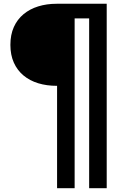

<svg xmlns="http://www.w3.org/2000/svg" viewBox="-20 -789 667 1020"><path d="M453.6 -691.4H376.5V210.9H283.2V-333Q228 -333 183.1 -346.7Q138.2 -360.4 105 -387.9Q71.8 -415.5 53.5 -456.3Q35.2 -497.1 35.2 -550.8Q35.2 -604.5 53.5 -645.3Q71.8 -686 105 -713.6Q138.2 -741.2 183.1 -755.1Q228 -769 280.8 -769H546.9V210.9H453.6Z"/></svg>

Font: Hopone
Style: Regular
Weight: 400
Foundry: SIL International (SIL)
Version: Version 1.00 September 3, 2015, initial release